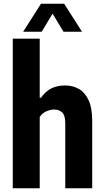

<svg xmlns="http://www.w3.org/2000/svg" viewBox="-20 -1017 564 1037"><path d="M49 0V-808H194.5V-489H201.5Q223 -521 254.8 -538.2Q286.5 -555.5 332 -555.5Q372 -555.5 405 -537.2Q438 -519 458 -477Q478 -435 478 -363V0H332.5V-351Q332.5 -394 315.8 -409.8Q299 -425.5 272.5 -425.5Q253.5 -425.5 231 -416Q208.5 -406.5 194.5 -385V0ZM105 -845.5 201.5 -997H326.5L423 -845.5H323L264 -943L205 -845.5Z"/></svg>

Font: Encode Sans Condensed Condensed
Style: Bold
Weight: 700
Width: 3
Designer: Multiple Designers
Foundry: Impallari Type
Version: Version 3.000; ttfautohint (v1.8.3) -l 8 -r 50 -G 200 -x 14 